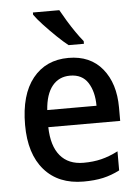

<svg xmlns="http://www.w3.org/2000/svg" viewBox="-54 -809 629 862"><g transform="rotate(-5 260.0 -378.0)"><path d="M268 -549Q366 -549 420.5 -482.5Q475 -416 475 -307V-247H151Q153 -162 190 -118Q227 -74 295 -74Q339 -74 375.5 -83Q412 -92 451 -112V-26Q414 -7 376 1.5Q338 10 288 10Q175 10 111.5 -62.5Q48 -135 48 -266Q48 -402 107 -475.5Q166 -549 268 -549ZM268 -469Q218 -469 188 -432Q158 -395 153 -324H375Q375 -387 349 -428Q323 -469 268 -469ZM246 -766Q258 -744 275 -716Q292 -688 310 -662Q328 -636 343 -618V-606H274Q252 -623 222.5 -651.5Q193 -680 166.5 -708.5Q140 -737 127 -756V-766Z"/></g></svg>

Font: Noto Sans Thai SemCond Med
Style: Regular
Weight: 500
Width: 4
Designer: Monotype Design Team
Foundry: Monotype Imaging Inc.
Version: Version 2.002; ttfautohint (v1.8.4.7-5d5b)